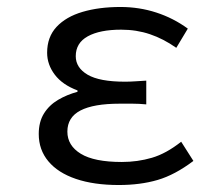

<svg xmlns="http://www.w3.org/2000/svg" viewBox="-20 -518 640 550"><path d="M320 12Q249 12 197.5 -5.5Q146 -23 118.5 -56Q91 -89 91 -134Q91 -169 106 -193Q121 -217 146.5 -232Q172 -247 202 -255V-259Q159 -275 137 -304Q115 -333 115 -367Q115 -412 142 -441Q169 -470 216.5 -484Q264 -498 325 -498Q379 -498 428 -482Q477 -466 518 -436L485 -381Q448 -407 409.5 -420Q371 -433 327 -433Q266 -433 231.5 -414Q197 -395 197 -357Q197 -324 231 -304Q265 -284 338 -284Q352 -284 366.5 -285Q381 -286 399 -287V-219Q378 -221 359.5 -221Q341 -221 323 -221Q248 -221 210.5 -201.5Q173 -182 173 -141Q173 -101 211.5 -77.5Q250 -54 329 -54Q374 -54 415 -66Q456 -78 499 -112L534 -57Q481 -17 431.5 -2.5Q382 12 320 12Z"/></svg>

Font: Source Code Pro ExtraLight
Style: Regular
Weight: 200
Monospace: yes
Designer: Paul D. Hunt, Teo Tuominen
Foundry: Adobe
Version: Version 1.026;hotconv 1.1.0;makeotfexe 2.6.0